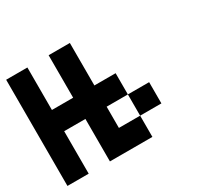

<svg xmlns="http://www.w3.org/2000/svg" viewBox="-122 -713 910 870"><g transform="rotate(-30 333.5 -278.0)"><path d="M555.6 -111.1H444.4V-222.2H555.6ZM111.1 0H0V-555.6H111.1V-333.3H222.2V-555.6H333.3V-333.3H444.4V-222.2H333.3V-111.1H444.4V0H222.2V-222.2H111.1Z"/></g></svg>

Font: Pixeloid Sans
Style: Regular
Weight: 400
Designer: GGBotNet
Foundry: GGBotNet
Version: 0.5